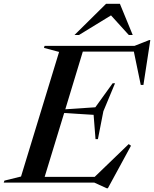

<svg xmlns="http://www.w3.org/2000/svg" viewBox="-62 -955 806 1004"><path d="M496 29.5 431.5 0H-42.5L-39 -10.5L48 -32L247 -683.5L168 -704.5L171 -715H641L718.5 -745.5H724L688 -511H674L638 -685H371L279.5 -383.5L436.5 -394L527 -519.5H539.5L478.5 -373L450 -227.5H437.5L427.5 -354.5L273.5 -364L171.5 -30H433L611 -201.5L623 -193L502 29.5ZM327.5 -772 492.5 -935H565L632 -772H611.5L518.5 -874.5L351 -772Z"/></svg>

Font: Newsreader Display Medium
Style: Italic
Weight: 500
Italic angle: -17°
Designer: Hugues Gentile
Foundry: Production Type
Version: Version 1.001